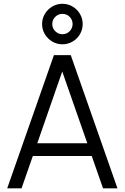

<svg xmlns="http://www.w3.org/2000/svg" viewBox="-20 -1018 674 1038"><path d="M317.5 -778.5Q288 -778.5 262.8 -793.2Q237.5 -808 222.5 -833Q207.5 -858 207.5 -888Q207.5 -917.5 222.5 -942.8Q237.5 -968 262.8 -982.8Q288 -997.5 317.5 -997.5Q347 -997.5 372.2 -982.8Q397.5 -968 412.2 -942.8Q427 -917.5 427 -888Q427 -858 412.2 -833Q397.5 -808 372.2 -793.2Q347 -778.5 317.5 -778.5ZM317.5 -833Q340.5 -833 356.5 -849.2Q372.5 -865.5 372.5 -888Q372.5 -911 356.5 -927Q340.5 -943 317.5 -943Q295 -943 278.8 -927Q262.5 -911 262.5 -888Q262.5 -865.5 278.8 -849.2Q295 -833 317.5 -833ZM615 0H537L476 -174.5H157.5L96.5 0H19L271.5 -720H362.5ZM452 -243.5 316.5 -631.5 181.5 -243.5Z"/></svg>

Font: Vela Sans
Style: Regular
Weight: 400
Designer: Principal design: Mikhail Sharanda - project Manrope.
Design modification: Ravid Balaliev
Foundry: Mikhail Sharanda
Version: Version 1.001